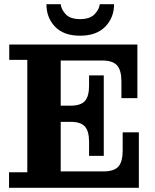

<svg xmlns="http://www.w3.org/2000/svg" viewBox="-20 -894 740 914"><path d="M23 0V-74H110V-609H24V-682H269V0ZM269 0V-78H641V0ZM404 -219Q404 -270 384 -292Q364 -314 316 -314H474V-152H404ZM269 -314V-391H474V-314ZM472 -78Q523 -78 543.5 -101Q564 -124 564 -178V-264H641V-78ZM316 -391Q364 -391 384 -413Q404 -435 404 -486V-535H474V-391ZM269 -606V-682H634V-606ZM558 -506Q558 -560 537 -583Q516 -606 466 -606H634V-427H558ZM361 -724Q283 -724 242 -767Q201 -810 201 -874H269Q272 -848 293.5 -825.5Q315 -803 361 -803Q407 -803 429.5 -825.5Q452 -848 455 -874H523Q523 -810 481 -767Q439 -724 361 -724Z"/></svg>

Font: Montagu Slab 144pt SemiBold
Style: Regular
Weight: 600
Version: Version 1.000